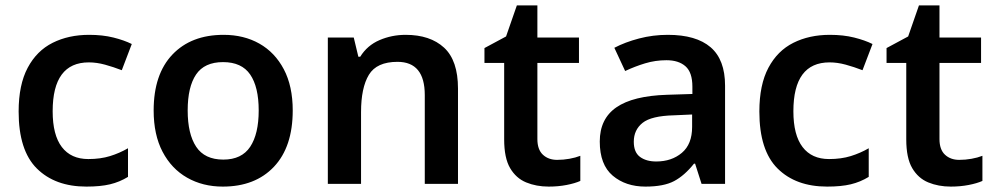

<svg xmlns="http://www.w3.org/2000/svg" viewBox="-20 -681 3686 711"><path d="M300 10Q184 10 116.5 -57Q49 -124 49 -268Q49 -367 82.5 -430Q116 -493 175 -522.5Q234 -552 310 -552Q360 -552 400 -542Q440 -532 468 -518L431 -421Q400 -433 369 -441.5Q338 -450 309 -450Q175 -450 175 -269Q175 -181 209 -136.5Q243 -92 307 -92Q352 -92 387.5 -103Q423 -114 454 -132V-26Q423 -7 387.5 1.5Q352 10 300 10Z M1064 -272Q1064 -137 994.5 -63.5Q925 10 805 10Q731 10 673 -23Q615 -56 582 -119Q549 -182 549 -272Q549 -406 618.5 -479Q688 -552 808 -552Q883 -552 940.5 -519.5Q998 -487 1031 -424.5Q1064 -362 1064 -272ZM675 -272Q675 -185 706.5 -137.5Q738 -90 807 -90Q875 -90 906.5 -137.5Q938 -185 938 -272Q938 -359 906.5 -405Q875 -451 806 -451Q737 -451 706 -405Q675 -359 675 -272Z M1482 -552Q1573 -552 1624.5 -504.5Q1676 -457 1676 -353V0H1553V-329Q1553 -452 1452 -452Q1375 -452 1346 -404Q1317 -356 1317 -266V0H1194V-542H1290L1307 -471H1314Q1340 -513 1385.5 -532.5Q1431 -552 1482 -552Z M2043 -89Q2066 -89 2088.5 -93Q2111 -97 2129 -104V-11Q2109 -2 2078 4Q2047 10 2012 10Q1966 10 1928.5 -5.5Q1891 -21 1869 -58.5Q1847 -96 1847 -165V-448H1774V-503L1854 -546L1894 -661H1970V-542H2124V-448H1970V-166Q1970 -127 1990.5 -108Q2011 -89 2043 -89Z M2453 -552Q2558 -552 2611.5 -506Q2665 -460 2665 -364V0H2578L2554 -75H2550Q2515 -31 2476.5 -10.5Q2438 10 2370 10Q2297 10 2249 -30.5Q2201 -71 2201 -157Q2201 -241 2262.5 -283.5Q2324 -326 2450 -330L2544 -333V-360Q2544 -413 2518.5 -435.5Q2493 -458 2448 -458Q2407 -458 2369 -446.5Q2331 -435 2295 -418L2255 -504Q2295 -525 2346.5 -538.5Q2398 -552 2453 -552ZM2476 -254Q2392 -252 2359.5 -226Q2327 -200 2327 -156Q2327 -117 2350 -100Q2373 -83 2410 -83Q2467 -83 2505 -115Q2543 -147 2543 -211V-257Z M3043 10Q2927 10 2859.5 -57Q2792 -124 2792 -268Q2792 -367 2825.5 -430Q2859 -493 2918 -522.5Q2977 -552 3053 -552Q3103 -552 3143 -542Q3183 -532 3211 -518L3174 -421Q3143 -433 3112 -441.5Q3081 -450 3052 -450Q2918 -450 2918 -269Q2918 -181 2952 -136.5Q2986 -92 3050 -92Q3095 -92 3130.5 -103Q3166 -114 3197 -132V-26Q3166 -7 3130.5 1.5Q3095 10 3043 10Z M3532 -89Q3555 -89 3577.5 -93Q3600 -97 3618 -104V-11Q3598 -2 3567 4Q3536 10 3501 10Q3455 10 3417.5 -5.5Q3380 -21 3358 -58.5Q3336 -96 3336 -165V-448H3263V-503L3343 -546L3383 -661H3459V-542H3613V-448H3459V-166Q3459 -127 3479.5 -108Q3500 -89 3532 -89Z"/></svg>

Font: Noto Sans New Tai Lue Semibold
Style: Regular
Weight: 400
Designer: Monotype Design Team
Foundry: Monotype Imaging Inc.
Version: Version 2.004; ttfautohint (v1.8.4.7-5d5b)